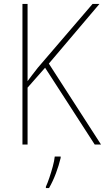

<svg xmlns="http://www.w3.org/2000/svg" viewBox="-20 -734 533 975"><path d="M493 0H461L209 -390L120 -289V0H94V-714H120V-322Q129 -335 142.5 -352Q156 -369 172 -390L450 -714H485L228 -411ZM288 68Q279 106 264 146Q249 186 229 221H213V214Q221 197 230.5 169Q240 141 248 111.5Q256 82 258 61H288Z"/></svg>

Font: Noto Sans Myanmar UI SemiCondensed Thin
Style: Regular
Weight: 100
Width: 4
Designer: Monotype Design Team
Foundry: Monotype Imaging Inc.
Version: Version 2.103; ttfautohint (v1.8.4.7-5d5b)